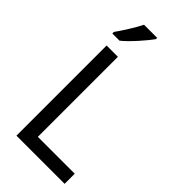

<svg xmlns="http://www.w3.org/2000/svg" viewBox="-289 -1009 1075 1075"><g transform="rotate(45 248.0 -472.0)"><path d="M472.2 0V-80.1H180.2V-713.9H90.8V0ZM156.7 -944.3C145.5 -921.4 130.9 -896 112.8 -867.2C94.7 -838.4 79.1 -814.9 65.9 -796.4V-784.2H123C167 -818.8 236.8 -899.9 260.7 -934.1V-944.3Z"/></g></svg>

Font: Avrile Sans
Style: Regular
Weight: 400
Designer: Monotype Design Team, Google (font), Stefan Peev (BGR Cyrillic), Cristiano Sobral (main changes)
Foundry: The Avrile Sans Project Authors
Version: Version 3.110